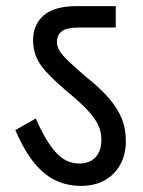

<svg xmlns="http://www.w3.org/2000/svg" viewBox="-20 -642 468 627"><path d="M391 -181Q391 -138 373 -105Q355 -72 322.5 -53.5Q290 -35 244 -35Q201 -35 163.5 -52Q126 -69 93 -108.5Q60 -148 30 -217L97 -255Q127 -185 160.5 -146.5Q194 -108 239 -108Q272 -108 291.5 -128Q311 -148 311 -186Q311 -211 301 -233Q291 -255 266 -282Q241 -309 197 -345Q154 -382 130 -408.5Q106 -435 97 -459.5Q88 -484 88 -510Q88 -562 123 -592Q158 -622 231 -622H358V-552H237Q198 -552 182 -540Q166 -528 166 -505Q166 -490 174.5 -476Q183 -462 204 -442Q225 -422 262 -390Q310 -352 338 -318.5Q366 -285 378.5 -253Q391 -221 391 -181Z"/></svg>

Font: Noto Sans Devanagari SemiCondensed
Style: Regular
Weight: 400
Width: 4
Designer: Jelle Bosma - Monotype Design Team
Foundry: Monotype Imaging Inc.
Version: Version 2.006